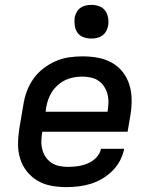

<svg xmlns="http://www.w3.org/2000/svg" viewBox="-20 -759 640 787"><path d="M252 8Q221 8 190.5 2.5Q160 -3 134.5 -18Q109 -33 90.5 -56Q72 -79 63 -107.5Q54 -136 54 -167.5Q54 -199 59 -231L76 -331Q80 -358 90 -385Q100 -412 117 -436Q134 -460 158 -478.5Q182 -497 208.5 -508.5Q235 -520 263 -524Q291 -528 318 -528Q350 -528 380.5 -522.5Q411 -517 437.5 -502.5Q464 -488 482.5 -464.5Q501 -441 510 -412.5Q519 -384 519.5 -352.5Q520 -321 515 -289L503 -219H153V-217Q150 -199 149.5 -181Q149 -163 153.5 -146Q158 -129 167.5 -115Q177 -101 191.5 -91.5Q206 -82 223.5 -78.5Q241 -75 259 -75Q279 -75 299.5 -78Q320 -81 339.5 -89Q359 -97 374.5 -113Q390 -129 394 -149H489Q484 -124 472 -101Q460 -78 441 -59Q422 -40 399 -26.5Q376 -13 351.5 -5.5Q327 2 302 5Q277 8 252 8ZM167 -301H421V-303Q424 -321 424.5 -339Q425 -357 420.5 -373.5Q416 -390 407 -404Q398 -418 384.5 -427.5Q371 -437 353.5 -441Q336 -445 318 -445Q301 -445 283.5 -442Q266 -439 249.5 -431.5Q233 -424 218.5 -411.5Q204 -399 194 -384Q184 -369 178 -352Q172 -335 169 -317ZM354 -601Q338 -601 322.5 -606.5Q307 -612 298 -624.5Q289 -637 286.5 -653.5Q284 -670 286 -687Q288 -698 294 -709Q300 -720 310 -727Q320 -734 331.5 -736.5Q343 -739 355 -739Q371 -739 386.5 -733.5Q402 -728 411 -715.5Q420 -703 423 -686.5Q426 -670 423 -653Q421 -642 415 -631Q409 -620 399 -613Q389 -606 377.5 -603.5Q366 -601 354 -601Z"/></svg>

Font: Iosevka Md Ex Obl
Style: Regular
Weight: 500
Width: 7
Italic angle: -9°
Monospace: yes
Designer: Belleve Invis
Foundry: Belleve Invis
Version: Version 32.5.0; ttfautohint (v1.8.4)